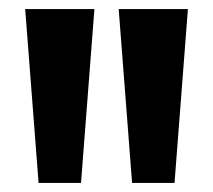

<svg xmlns="http://www.w3.org/2000/svg" viewBox="-20 -828 470 423"><path d="M65 -425 35.5 -808H188L158.5 -425ZM271 -425 241.5 -808H394L364.5 -425Z"/></svg>

Font: Encode Sans SemiCondensed
Style: Bold
Weight: 700
Width: 4
Designer: Multiple Designers
Foundry: Impallari Type
Version: Version 3.002